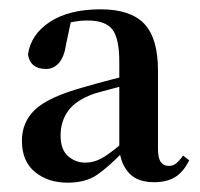

<svg xmlns="http://www.w3.org/2000/svg" viewBox="-20 -853 429 412"><path d="M311 -462Q275 -462 257 -481.5Q239 -501 236 -533V-535V-720Q236 -771 221 -790Q206 -809 168 -809Q151 -809 134 -805.5Q117 -802 93 -792L133 -811L122 -759Q118 -731 106.5 -718Q95 -705 79 -705Q45 -705 40 -736Q46 -779 87 -806Q128 -833 196 -833Q260 -833 289.5 -802Q319 -771 319 -702V-534Q319 -514 325 -505.5Q331 -497 342 -497Q351 -497 357.5 -502Q364 -507 373 -519L386 -509Q373 -483 355 -472.5Q337 -462 311 -462ZM125 -461Q83 -461 55 -484Q27 -507 27 -551Q27 -591 55.5 -618Q84 -645 160 -666Q187 -674 220 -682.5Q253 -691 280 -697V-678Q253 -671 226 -664Q199 -657 182 -652Q143 -638 126.5 -615.5Q110 -593 110 -562Q110 -532 126 -518Q142 -504 163 -504Q181 -504 197.5 -513Q214 -522 240 -544L256 -539L243 -526Q213 -495 188.5 -478Q164 -461 125 -461Z"/></svg>

Font: Noto Serif TC
Style: Bold
Weight: 700
Designer: Ryoko NISHIZUKA 西塚涼子 (kana & ideographs); Frank Grießhammer (Latin, Greek & Cyrillic); Wenlong ZHANG 张文龙 (bopomofo); San
Foundry: Adobe
Version: Version 2.002-H1;hotconv 1.1.0;makeotfexe 2.6.0